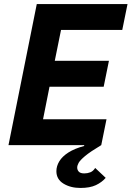

<svg xmlns="http://www.w3.org/2000/svg" viewBox="-20 -718 651 950"><path d="M22 0 162 -698H611L585 -570H282L251 -417H519L493 -289H225L193 -128H507L481 0Q426 33 401 54Q376 75 369 88Q362 101 362 111Q362 123 370 131.5Q378 140 397 140Q413 140 427 134.5Q441 129 451 113L503 162Q484 184 454.5 198Q425 212 378 212Q329 212 294 190.5Q259 169 259 129Q259 104 273.5 80Q288 56 318.5 36.5Q349 17 397 4L396 0Z"/></svg>

Font: IBM Plex Sans Var
Style: Italic
Weight: 400
Italic angle: -11.31°
Designer: Mike Abbink, Paul van der Laan, Pieter van Rosmalen
Foundry: Bold Monday
Version: Version 1.001